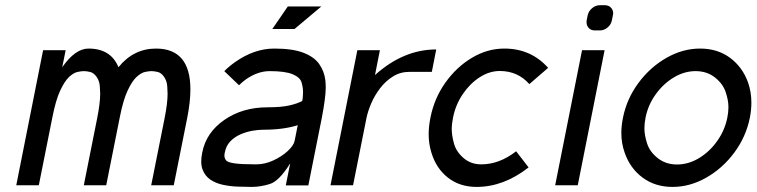

<svg xmlns="http://www.w3.org/2000/svg" viewBox="-20 -718 2932 744"><path d="M584.5 -529.8Q717.8 -529.8 717.8 -371.6Q717.8 -323.7 705.6 -261.7L653.3 0H565.9L618.2 -261.7Q629.4 -318.8 629.4 -354.5Q629.4 -360.8 628.2 -382.3Q627 -403.8 616 -419.9Q605 -436 590.8 -439.2Q576.7 -442.4 566.9 -442.4Q557.1 -442.4 542 -439.2Q526.9 -436 509.3 -419.9Q491.7 -403.8 474.4 -366.7Q457 -329.6 443.8 -261.7L391.6 0H304.7L356.9 -261.7Q368.2 -318.8 368.2 -354.5Q368.2 -360.8 366.9 -382.3Q365.7 -403.8 354.5 -419.9Q343.3 -436 329.1 -439.2Q314.9 -442.4 305.2 -442.4Q295.4 -442.4 280.3 -439.2Q265.1 -436 247.8 -419.9Q230.5 -403.8 213.1 -366.7Q195.8 -329.6 182.6 -261.7L130.4 0H43L147 -523.4H234.4L221.2 -457.5Q271.5 -529.8 322.8 -529.8Q409.7 -529.8 439 -457.5Q497.6 -529.8 584.5 -529.8Z M972.7 -81.1Q1006.3 -81.1 1039.3 -96.4Q1072.3 -111.8 1095 -132.8Q1117.7 -153.8 1121.6 -171.9L1133.8 -232.9Q1078.6 -215.3 999.5 -215.3Q981 -215.3 957.5 -211.2Q934.1 -207 911.6 -197.3Q889.2 -187.5 872.6 -170.4Q856 -153.3 851.1 -127Q849.6 -120.6 849.6 -115.2Q849.6 -105.5 855.5 -97.2Q861.3 -88.9 888.7 -85Q916 -81.1 972.7 -81.1ZM1174.8 0.5H1087.4L1104.5 -85Q1062 -16.6 1025.9 -5.1Q989.7 6.3 955.1 6.3Q929.2 6.3 899.7 5.1Q870.1 3.9 842.5 -2.2Q814.9 -8.3 794.4 -22.5Q773.9 -36.6 764.6 -62Q759.8 -75.2 759.8 -92.3Q759.8 -107.9 763.7 -127Q778.8 -204.6 849.4 -253.4Q919.9 -302.2 1016.6 -302.2Q1070.3 -302.2 1102.1 -309.6Q1133.8 -316.9 1151.4 -327.1Q1154.3 -345.2 1154.3 -360.8Q1154.3 -378.4 1148.7 -398.2Q1143.1 -418 1114.3 -430.2Q1085.4 -442.4 1024.9 -442.4Q979 -442.4 933.1 -410.6Q918.9 -400.4 906.2 -387.7L849.1 -442.4Q868.7 -461.9 891.1 -477.5Q965.3 -529.8 1042.5 -529.8Q1113.8 -529.8 1155.5 -513.7Q1197.3 -497.6 1216.8 -470Q1236.3 -442.4 1240.7 -407.7Q1242.2 -393.1 1242.2 -377.9Q1242.2 -357.4 1238 -327.4Q1233.9 -297.4 1227.1 -261.7ZM1035.2 -605.5 1095.2 -692.9H1225.1L1121.1 -605.5Z M1670.4 -526.4 1653.3 -439.5H1565.9Q1530.8 -439.5 1502.2 -421.4Q1473.6 -403.3 1452.6 -375.7Q1431.6 -348.1 1418.5 -317.4Q1405.3 -286.6 1399.9 -259.8L1348.1 0H1260.7L1364.7 -523.4H1452.1L1433.1 -427.2Q1543.5 -526.4 1670.4 -526.4Z M1827.1 6.3Q1761.7 6.3 1716.1 -29.3Q1670.4 -64.9 1651.9 -126Q1641.1 -159.7 1641.1 -197.8Q1641.1 -228.5 1647.9 -261.7Q1662.6 -336.9 1705.8 -397.7Q1749 -458.5 1808.8 -494.1Q1868.7 -529.8 1934.1 -529.8Q2037.6 -529.8 2104 -455.1L2031.2 -392.1Q1986.3 -442.9 1916.5 -442.9Q1876.5 -442.9 1838.6 -418.5Q1800.8 -394 1772.9 -352.8Q1745.1 -311.5 1735.4 -261.7Q1730.5 -238.3 1730.5 -217.3Q1730.5 -192.9 1739.3 -161.4Q1748 -129.9 1776.4 -105.5Q1804.7 -81.1 1844.7 -81.1Q1915 -81.1 1980 -131.8L2028.3 -69.3Q1931.6 6.3 1827.1 6.3Z M2131.3 0 2235.4 -523.4H2322.8L2218.8 0ZM2324.2 -697.8Q2339.8 -697.8 2349.1 -686.5Q2356 -677.7 2356 -667Q2356 -663.1 2355 -658.7L2351.1 -639.6Q2348.1 -623 2334.5 -611.6Q2320.8 -600.1 2304.7 -600.1H2285.2Q2268.6 -600.1 2259.8 -611.3Q2252.9 -620.1 2252.9 -631.8Q2252.9 -635.7 2253.4 -639.6L2257.3 -658.7Q2260.7 -674.8 2274.4 -686.3Q2288.1 -697.8 2304.7 -697.8Z M2675.3 -442.4Q2631.8 -442.4 2591.1 -418Q2550.3 -393.6 2520.8 -352.5Q2491.2 -311.5 2481.4 -261.7Q2477.1 -240.2 2477.1 -220.7Q2477.1 -194.3 2487.5 -161.9Q2498 -129.4 2529.1 -105Q2560.1 -80.6 2603.5 -80.6Q2647.5 -80.6 2688.2 -105Q2729 -129.4 2758.5 -170.7Q2788.1 -211.9 2798.3 -261.7Q2802.7 -282.7 2802.7 -302.7Q2802.7 -329.1 2792 -361.3Q2781.2 -393.6 2750.2 -418Q2719.2 -442.4 2675.3 -442.4ZM2585.9 6.3Q2518.6 6.3 2470 -29.8Q2421.4 -65.9 2400.4 -127Q2387.7 -162.6 2387.7 -202.6Q2387.7 -231 2394 -261.7Q2408.7 -335.4 2453.9 -396.5Q2499 -457.5 2562.3 -493.7Q2625.5 -529.8 2692.9 -529.8Q2760.7 -529.8 2809.3 -493.7Q2857.9 -457.5 2879.4 -396.5Q2891.6 -360.4 2891.6 -320.3Q2891.6 -292 2885.7 -261.7Q2870.6 -187.5 2825.4 -126.7Q2780.3 -65.9 2717 -29.8Q2653.8 6.3 2585.9 6.3Z"/></svg>

Font: Qaz
Style: Italic
Weight: 400
Italic angle: -11.25°
Designer: GGBotNet
Foundry: f0n7
Version: 0.70